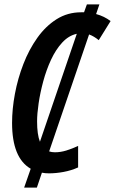

<svg xmlns="http://www.w3.org/2000/svg" viewBox="-20 -780 524 875"><path d="M90 75 120 -11Q35 -60 35 -220Q35 -283 48 -352.5Q61 -422 86.5 -488Q112 -554 150 -607.5Q188 -661 238 -692.5Q288 -724 350 -724Q357 -724 363 -724L376 -760H433L418 -716Q455 -706 484 -684L430 -597Q408 -615 386 -623L204 -90Q216 -86 230 -86Q256 -86 282 -94Q308 -102 336 -115V-17Q305 -3 270 3.5Q235 10 203 10Q186 10 171 7L148 75ZM149 -227Q149 -167 162 -134L330 -626Q293 -618 263.5 -586Q234 -554 212.5 -507.5Q191 -461 177 -409Q163 -357 156 -309Q149 -261 149 -227Z"/></svg>

Font: Noto Sans ExtraCondensed SemiBold
Style: Italic
Weight: 600
Width: 2
Italic angle: -12°
Designer: Monotype Design Team
Foundry: Monotype Imaging Inc.
Version: Version 2.013; ttfautohint (v1.8.4.7-5d5b)